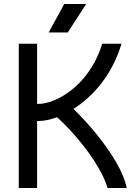

<svg xmlns="http://www.w3.org/2000/svg" viewBox="-20 -933 688 953"><path d="M73.2 0V-715.8H164.1V-417.5H172.9Q192.4 -417.5 218.5 -424.6Q244.6 -431.6 273.9 -446.8Q303.2 -461.9 334 -485.6Q364.7 -509.3 393.3 -542.5Q421.9 -575.7 446.3 -618.9Q470.7 -662.1 487.3 -715.8H583Q565.4 -657.2 539.6 -607.9Q513.7 -558.6 482.2 -518.3Q450.7 -478 415.5 -446.5Q380.4 -415 344.7 -392.6Q374 -363.8 403.6 -331.5Q433.1 -299.3 460.7 -265.1Q488.3 -231 512.9 -196Q537.6 -161.1 557.1 -127Q576.7 -92.8 590.1 -60.5Q603.5 -28.3 608.9 0H513.7Q503.9 -35.2 480.5 -79.1Q457 -123 423.8 -169.7Q390.6 -216.3 349.6 -263.2Q308.6 -310.1 263.2 -351.1Q211.9 -332.5 172.9 -332.5H164.1V0ZM298.8 -913.1H407.7L316.4 -772H221.7Z"/></svg>

Font: Arian AMU
Style: Regular
Weight: 400
Designer: Ruben Hakobyan (Tarumian)
Foundry: Ruben Hakobyan (Tarumian)
Version: Version 4.003